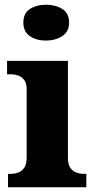

<svg xmlns="http://www.w3.org/2000/svg" viewBox="-20 -794 405 814"><path d="M14 0V-57H26Q43 -57 58.5 -63Q74 -69 83.5 -84Q93 -99 93 -127V-415Q93 -441 83 -454.5Q73 -468 57.5 -473.5Q42 -479 26 -479H10V-536H268V-125Q268 -98 277.5 -83.5Q287 -69 302.5 -63Q318 -57 334 -57H346V0ZM175 -622Q134 -622 106.5 -641Q79 -660 79 -698Q79 -738 107 -756Q135 -774 176 -774Q215 -774 244 -756Q273 -738 273 -698Q273 -660 244 -641Q215 -622 175 -622Z"/></svg>

Font: Noto Serif Thai ExtraBold
Style: Regular
Weight: 800
Version: Version 2.001